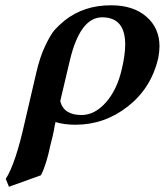

<svg xmlns="http://www.w3.org/2000/svg" viewBox="-20 -465 629 733"><path d="M444.8 -200.2Q458 -255.4 458 -294.9Q458 -398.9 370.1 -398.9Q285.2 -398.9 246.1 -231.9L210 -79.1Q223.1 -25.9 291 -25.9Q341.8 -25.9 384.3 -74Q426.8 -122.1 444.8 -200.2ZM136.2 204.1 14.2 248 2 217.8Q39.1 160.6 74.2 2.9L118.2 -186Q132.3 -248 153.1 -291Q173.8 -334 188 -350.1Q202.1 -366.2 226.1 -386.2Q300.3 -445.3 404.8 -444.8Q488.8 -444.8 538.8 -401.4Q588.9 -357.9 588.9 -288.1Q588.9 -269 584 -242.2Q557.1 -128.4 468 -58.6Q378.9 11.2 268.1 11.2Q225.1 11.2 191.9 1Q189 12.2 185.1 36.1Q181.2 56.2 172.9 86.9Q157.2 164.1 136.2 204.1Z"/></svg>

Font: Linux Libertine
Style: Semibold Italic
Weight: 600
Italic angle: -11.5°
Designer: Philipp H. Poll
Foundry: Philipp H. Poll
Version: Version 5.1.2 ; ttfautohint (v0.9)